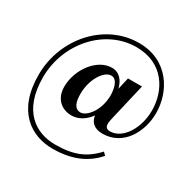

<svg xmlns="http://www.w3.org/2000/svg" viewBox="-211 -1003 1431 1429"><g transform="rotate(30 505.0 -288.0)"><path d="M785 64 761.5 41C671.5 138.5 577.5 177.5 419 177.5C254.5 177.5 92 78.5 92 -211C92 -504 314 -753.5 584 -753.5C819 -753.5 918.5 -571 918.5 -401C918.5 -246.5 831.5 -111.5 724 -111.5C666 -111.5 683.5 -171 692 -210L764.5 -520H644.5L621 -418C606.5 -478 569.5 -529.5 502.5 -529.5C376.5 -529.5 264 -380 264 -230C264 -126 332.5 -70.5 416.5 -70.5C475.5 -70.5 530.5 -104 569.5 -159C575 -111.5 607 -68.5 683.5 -68.5C862 -68.5 955 -238.5 955 -401C955 -584 838 -790 585 -790C292 -790 54.5 -524 54.5 -211C54.5 102 236 214 419 214C582 214 701 161.5 785 64ZM595.5 -345.5C595.5 -217.5 517.5 -123.5 464 -123.5C410 -123.5 395 -177.5 395 -244.5C395 -368.5 464 -476.5 527.5 -476.5C584 -476.5 595.5 -387.5 595.5 -345.5Z"/></g></svg>

Font: Bodoni* 06pt Medium
Style: Regular
Weight: 500
Version: Version 2.3